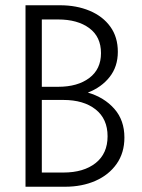

<svg xmlns="http://www.w3.org/2000/svg" viewBox="-20 -710 539 730"><path d="M77 0V-690H208Q271 -690 321 -669Q371 -648 399.5 -608.5Q428 -569 428 -513Q428 -457 397 -417.5Q366 -378 314 -358Q376 -340 414.5 -296.5Q453 -253 453 -187Q453 -129 423.5 -87Q394 -45 343 -22.5Q292 0 227 0ZM139 -380H201Q275 -380 319.5 -413.5Q364 -447 364 -508Q364 -570 319.5 -603Q275 -636 201 -636H139ZM139 -54H221Q298 -54 343.5 -90Q389 -126 389 -192Q389 -258 343.5 -294Q298 -330 221 -330H139Z"/></svg>

Font: Radio Canada Condensed Light
Style: Regular
Weight: 300
Width: 3
Designer: Charles Daoud, Etienne Aubert Bonn, Alexandre Saumier Demers, Jacques Le Bailly
Foundry: Radio-Canada
Version: Version 2.104; ttfautohint (v1.8.4.7-5d5b);gftools[0.9.28.de